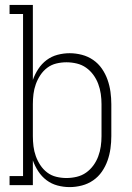

<svg xmlns="http://www.w3.org/2000/svg" viewBox="-20 -755 540 783"><path d="M264 8Q239 8 214.5 1.5Q190 -5 170 -20Q150 -35 136 -56.5Q122 -78 114 -101V0H19V-37H74V-698H19V-735H114V-429Q122 -452 136 -473.5Q150 -495 170 -510Q190 -525 214.5 -531.5Q239 -538 264 -538Q289 -538 314 -531.5Q339 -525 360 -510.5Q381 -496 395.5 -475Q410 -454 418.5 -430Q427 -406 430.5 -380.5Q434 -355 434 -330V-200Q434 -175 430.5 -149.5Q427 -124 418.5 -100Q410 -76 395.5 -55Q381 -34 360 -19.5Q339 -5 314 1.5Q289 8 264 8ZM251 -29Q272 -29 293 -34Q314 -39 331 -51Q348 -63 360.5 -80Q373 -97 380.5 -117Q388 -137 391 -158Q394 -179 394 -200V-330Q394 -351 391 -372Q388 -393 380.5 -413Q373 -433 360.5 -450Q348 -467 331 -479Q314 -491 293 -496Q272 -501 251 -501Q230 -501 209.5 -496Q189 -491 172.5 -478.5Q156 -466 144.5 -448.5Q133 -431 126 -411.5Q119 -392 116.5 -371.5Q114 -351 114 -330V-200Q114 -179 116.5 -158.5Q119 -138 126 -118.5Q133 -99 144.5 -81.5Q156 -64 172.5 -51.5Q189 -39 209.5 -34Q230 -29 251 -29Z"/></svg>

Font: Iosevka Slab Extralight
Style: Regular
Weight: 200
Monospace: yes
Designer: Belleve Invis
Foundry: Belleve Invis
Version: Version 11.1.1; ttfautohint (v1.8.3)